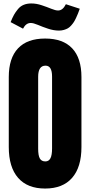

<svg xmlns="http://www.w3.org/2000/svg" viewBox="-20 -1092 526 1120"><path d="M31.2 -234.4V-642.6Q31.2 -752.9 85.2 -810.1Q139.2 -867.2 243.2 -867.2Q347.2 -867.2 401.1 -810.1Q455.1 -752.9 455.1 -642.6V-234.4Q455.1 -116.7 400.6 -54.4Q346.2 7.8 243.2 7.8Q140.1 7.8 85.7 -54.4Q31.2 -116.7 31.2 -234.4ZM244.6 -150.4Q264.6 -150.4 274.2 -168.7Q283.7 -187 283.7 -226.1V-645.5Q283.7 -709 245.6 -709Q202.6 -709 202.6 -644V-225.1Q202.6 -184.6 212.4 -167.5Q222.2 -150.4 244.6 -150.4ZM324.2 -913.6Q293 -913.6 260.3 -924.6Q227.5 -935.5 201.2 -946.8Q174.8 -958 159.2 -958Q131.3 -958 114.3 -924.8L42 -962.9Q52.2 -988.8 61.5 -1005.4Q70.8 -1022 84.7 -1038.8Q98.6 -1055.7 117.9 -1063.7Q137.2 -1071.8 162.6 -1071.8Q192.4 -1071.8 223.1 -1061.5Q253.9 -1051.3 278.8 -1041Q303.7 -1030.8 318.8 -1030.8Q346.2 -1030.8 364.3 -1067.4L445.3 -1041Q439 -1023.4 434.8 -1012.9Q430.7 -1002.4 423.6 -987.3Q416.5 -972.2 410.4 -962.9Q404.3 -953.6 395 -943.1Q385.7 -932.6 376 -927Q366.2 -921.4 352.8 -917.5Q339.4 -913.6 324.2 -913.6Z"/></svg>

Font: Anton
Style: Regular
Weight: 400
Designer: Vernon Adams, Tural Alisoy
Foundry: Vernon Adams
Version: Version 2.300